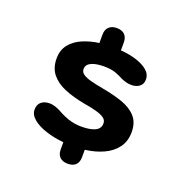

<svg xmlns="http://www.w3.org/2000/svg" viewBox="-122 -762 863 895"><g transform="rotate(20 309.5 -314.5)"><path d="M308 22Q283.5 22 269.2 8.8Q255 -4.5 255 -30V-65.5Q207.5 -70 166.8 -83.2Q126 -96.5 101.5 -117Q77 -137.5 77 -163Q77 -188 92.8 -201Q108.5 -214 134 -214Q145.5 -214 158.5 -210.2Q171.5 -206.5 186.5 -199Q202.5 -190 220.5 -181.8Q238.5 -173.5 260.5 -168Q282.5 -162.5 310 -162.5Q352 -162.5 376.5 -174Q401 -185.5 401 -212Q401 -228 387 -238Q373 -248 347 -255Q321 -262 285.5 -268Q228 -278.5 184.5 -296.5Q141 -314.5 116.5 -344.8Q92 -375 92 -422Q92 -464 114.8 -492.2Q137.5 -520.5 175 -536.2Q212.5 -552 255 -557.5V-599Q255 -624 269.2 -637.5Q283.5 -651 308 -651Q333.5 -651 347.2 -637.5Q361 -624 361 -599V-559.5Q403 -556.5 438.2 -545.5Q473.5 -534.5 495.2 -516.2Q517 -498 517 -471.5Q517 -448.5 501 -436.5Q485 -424.5 461.5 -424.5Q447.5 -424.5 435.5 -427.8Q423.5 -431 410.5 -436.5Q396 -445 372.5 -453.8Q349 -462.5 314 -462.5Q299.5 -462.5 284.2 -460.8Q269 -459 255.8 -454Q242.5 -449 234.8 -440.5Q227 -432 227 -418.5Q227 -403 241.5 -393.2Q256 -383.5 281 -377Q306 -370.5 338.5 -364.5Q396 -354.5 441.5 -338.8Q487 -323 512.8 -294.5Q538.5 -266 538.5 -218Q538.5 -172.5 514.8 -140.8Q491 -109 450.8 -90.8Q410.5 -72.5 361 -66.5V-30Q361 -4.5 347.2 8.8Q333.5 22 308 22Z"/></g></svg>

Font: Sono ExtraLight Monospace SemiBold
Style: Regular
Weight: 600
Version: Version 2.112